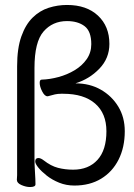

<svg xmlns="http://www.w3.org/2000/svg" viewBox="-20 -746 540 774"><path d="M48 -22Q49 -30 49 -40Q49 -50 49 -61V-479Q49 -551 66 -599Q83 -647 111.5 -675Q140 -703 176 -714.5Q212 -726 250 -726Q329 -726 375 -683Q421 -640 421 -569Q421 -511 380.5 -469Q340 -427 284 -410Q342 -410 386.5 -384.5Q431 -359 457 -316Q483 -273 483 -217Q483 -152 458 -102.5Q433 -53 387.5 -25.5Q342 2 280 2Q247 2 218.5 -9.5Q190 -21 168.5 -38Q147 -55 134.5 -70.5Q122 -86 122 -95Q122 -109 135 -109Q144 -109 157 -99Q185 -77 213.5 -69.5Q242 -62 275 -62Q337 -62 373 -101.5Q409 -141 409 -217Q409 -289 363.5 -328.5Q318 -368 235 -368H226Q213 -368 201.5 -365.5Q190 -363 173 -358H171Q160 -358 150 -377.5Q140 -397 140 -412Q140 -425 148 -425Q181 -426 216 -435.5Q251 -445 281 -463Q311 -481 329.5 -507.5Q348 -534 348 -568Q348 -620 321 -640.5Q294 -661 250 -661Q192 -661 155.5 -619Q119 -577 119 -472V-109Q119 -82 121 -51.5Q123 -21 123 -3Q123 8 101 8Q85 8 66.5 0Q48 -8 48 -21Z"/></svg>

Font: Moon Stars Kai HW
Style: Regular
Weight: 400
Designer: GuiWonder
Version: Version 1.101